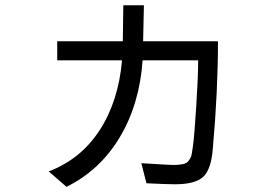

<svg xmlns="http://www.w3.org/2000/svg" viewBox="-20 -644 1040 729"><path d="M165 6.8Q286.1 -39.1 357.9 -148.9Q429.7 -258.8 443.4 -415H197.3V-487.3H446.3L448.2 -624H526.4L523.4 -487.3H807.6Q807.6 -298.8 788.1 -80.1Q782.2 -2 752 26.9Q721.7 55.7 644.5 55.7Q614.3 55.7 536.1 51.8L516.6 -24.4Q623 -17.6 639.6 -17.6Q656.2 -17.6 672.9 -20.5Q689.5 -23.4 696.8 -34.2Q704.1 -44.9 706.1 -50.8Q708 -56.6 712.9 -91.3Q717.8 -126 725.1 -240.2Q732.4 -354.5 732.4 -415H521.5Q509.8 -248 434.6 -122.6Q359.4 2.9 232.4 65.4Z"/></svg>

Font: GenEi M Gothic v2 Regular
Style: Regular
Weight: 400
Version: Version 2.0